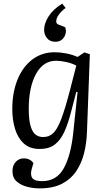

<svg xmlns="http://www.w3.org/2000/svg" viewBox="-20 -812 590 1062"><path d="M409 -303 402 -304 372 -189Q356 -127 335.5 -82Q315 -37 283 -12.5Q251 12 199 12Q145 12 112 -18Q79 -48 63.5 -98Q48 -148 48 -209Q48 -301 77 -372Q106 -443 159 -483Q212 -523 282 -523Q313 -523 346.5 -516.5Q380 -510 409 -497L447 -522L477 -512L461 -81Q459 -22 445.5 33.5Q432 89 402.5 133.5Q373 178 323.5 204Q274 230 199 230Q164 230 129.5 221Q95 212 72 191.5Q49 171 49 135Q49 103 67 83.5Q85 64 111 64Q146 64 165 90L157 117Q146 152 157.5 171Q169 190 213 190Q293 190 332.5 119Q372 48 385 -76ZM219 -54Q252 -54 274.5 -75.5Q297 -97 318.5 -153Q340 -209 367 -313L402 -449Q379 -462 346.5 -469Q314 -476 290 -476Q220 -476 180 -404.5Q140 -333 139 -214Q138 -136 156.5 -95Q175 -54 219 -54ZM324 -792 343 -768Q321 -752 306 -732Q291 -712 291 -693Q291 -680 306 -675L340 -662Q347 -646 343 -627Q339 -608 324.5 -594.5Q310 -581 286 -581Q256 -581 240 -601Q224 -621 224 -647Q224 -682 248.5 -721Q273 -760 324 -792Z"/></svg>

Font: Literata 36pt
Style: Italic
Weight: 400
Italic angle: -2°
Designer: Latin by Veronika Burian and Jose Scaglione. Greek by Irene Vlachou. Cyrillic by Vera Evstafieva
Foundry: TypeTogether
Version: Version 3.002